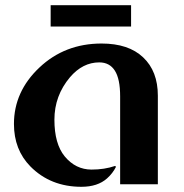

<svg xmlns="http://www.w3.org/2000/svg" viewBox="-20 -716 716 746"><path d="M176.8 -695.8H489.3V-612.8H176.8ZM593.3 0H446.8V-341.8Q446.8 -409.2 426.3 -441.4Q405.8 -473.6 365.7 -473.6Q301.3 -473.6 252 -416Q191.4 -344.2 191.4 -251Q191.4 -157.2 231.4 -108.4Q273.9 -57.1 335.9 -57.1Q385.7 -57.1 427.2 -71.3L430.7 -67.9Q418 -42.5 396 -22.9Q359.4 9.8 296.4 9.8Q176.3 9.8 98.1 -69.3Q34.2 -134.3 34.2 -234.4Q34.2 -360.4 133.1 -453.6Q231.9 -546.9 374.5 -546.9Q479.5 -546.9 536.1 -493.2Q593.3 -439.5 593.3 -344.2Z"/></svg>

Font: Klaudia
Style: Bold
Weight: 700
Designer: Wojciech Kalinowski "wmk69" (wmk69@o2.pl)
Foundry: Wojciech Kalinowski "wmk69" (wmk69@o2.pl)
Version: Version 3.1.0; 2021-05-10